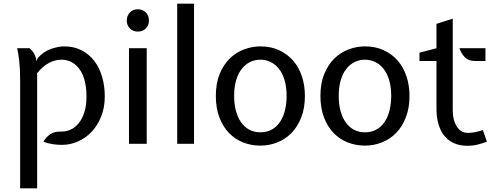

<svg xmlns="http://www.w3.org/2000/svg" viewBox="-20 -778 2706 1039"><path d="M547 -256Q547 -196 527.5 -147.5Q508 -99 476 -65Q444 -31 402 -12.5Q360 6 315 6Q292 6 267 2.5Q242 -1 215 -11Q229 -36 251.5 -51.5Q274 -67 309 -66Q335 -65 360 -75.5Q385 -86 404.5 -109.5Q424 -133 436 -169Q448 -205 448 -256Q448 -299 439.5 -336Q431 -373 413.5 -399Q396 -425 370.5 -440Q345 -455 312 -455Q278 -455 245 -437.5Q212 -420 181 -382V241H89V-346Q89 -406 84 -448.5Q79 -491 73 -517H140Q153 -506 160.5 -494.5Q168 -483 175 -463L177 -447L185 -465Q217 -500 256.5 -513.5Q296 -527 328 -527Q380 -527 421 -506Q462 -485 490 -448.5Q518 -412 532.5 -362.5Q547 -313 547 -256Z M678 0V-517H774V0ZM666 -667Q666 -693 683 -710.5Q700 -728 726 -728Q752 -728 769 -710.5Q786 -693 786 -667Q786 -641 769 -624Q752 -607 726 -607Q700 -607 683 -624Q666 -641 666 -667Z M1030 0H939V-758H1030Z M1148 -259Q1148 -328 1169 -378.5Q1190 -429 1224 -462Q1258 -495 1301.5 -511Q1345 -527 1389 -527Q1446 -527 1491 -506Q1536 -485 1567 -449Q1598 -413 1614 -364Q1630 -315 1630 -259Q1630 -194 1610.5 -143.5Q1591 -93 1558 -59Q1525 -25 1481 -7.5Q1437 10 1389 10Q1339 10 1295 -7.5Q1251 -25 1218.5 -59Q1186 -93 1167 -143.5Q1148 -194 1148 -259ZM1247 -259Q1247 -215 1256.5 -179Q1266 -143 1284 -117Q1302 -91 1328.5 -76.5Q1355 -62 1389 -62Q1425 -62 1452 -77.5Q1479 -93 1496.5 -120Q1514 -147 1522.5 -183Q1531 -219 1531 -259Q1531 -309 1519.5 -346Q1508 -383 1488.5 -407Q1469 -431 1443 -443Q1417 -455 1389 -455Q1360 -455 1334.5 -443Q1309 -431 1289.5 -407Q1270 -383 1258.5 -346Q1247 -309 1247 -259Z M1714 -259Q1714 -328 1735 -378.5Q1756 -429 1790 -462Q1824 -495 1867.5 -511Q1911 -527 1955 -527Q2012 -527 2057 -506Q2102 -485 2133 -449Q2164 -413 2180 -364Q2196 -315 2196 -259Q2196 -194 2176.5 -143.5Q2157 -93 2124 -59Q2091 -25 2047 -7.5Q2003 10 1955 10Q1905 10 1861 -7.5Q1817 -25 1784.5 -59Q1752 -93 1733 -143.5Q1714 -194 1714 -259ZM1813 -259Q1813 -215 1822.5 -179Q1832 -143 1850 -117Q1868 -91 1894.5 -76.5Q1921 -62 1955 -62Q1991 -62 2018 -77.5Q2045 -93 2062.5 -120Q2080 -147 2088.5 -183Q2097 -219 2097 -259Q2097 -309 2085.5 -346Q2074 -383 2054.5 -407Q2035 -431 2009 -443Q1983 -455 1955 -455Q1926 -455 1900.5 -443Q1875 -431 1855.5 -407Q1836 -383 1824.5 -346Q1813 -309 1813 -259Z M2342 -448H2250V-493L2342 -517V-649L2430 -677V-180Q2430 -128 2452 -93.5Q2474 -59 2511 -59Q2531 -59 2549 -62.5Q2567 -66 2593 -74L2615 -11Q2577 2 2556 6.5Q2535 11 2511 11Q2429 11 2385.5 -42Q2342 -95 2342 -191ZM2550 -448Q2515 -448 2495.5 -468Q2476 -488 2466 -517H2607V-448Z"/></svg>

Font: Expletus Sans
Style: Regular
Weight: 400
Designer: Jasper de Waard
Foundry: Designtown
Version: Version 7.028